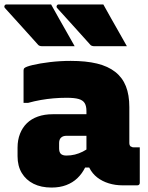

<svg xmlns="http://www.w3.org/2000/svg" viewBox="-46 -834 666 864"><path d="M536 -352Q536 -332 536 -312Q536 -292 536 -271.5Q536 -251 536 -230.5Q536 -210 536 -190Q536 -184 538.5 -179Q541 -174 547 -173Q548 -172 550 -171.5Q552 -171 555 -171Q556 -171 557 -171Q558 -171 560 -171H583Q583 -131 583 -91Q583 -51 583 -11Q583 -6 580 -3Q577 0 572 0Q567 0 544.5 0Q522 0 505 0Q473 0 443.5 -9Q414 -18 391.5 -35.5Q369 -53 356 -79Q343 -105 343 -140Q343 -173 343 -206Q343 -239 343 -272Q343 -283 343 -293Q343 -303 343 -313.5Q343 -324 343 -334Q343 -357 335 -370Q327 -383 308 -388.5Q289 -394 254 -394Q224 -394 195 -391.5Q166 -389 137.5 -384Q109 -379 80 -371H60Q60 -408 60 -444.5Q60 -481 60 -517Q60 -521 61 -523.5Q62 -526 63 -527Q70 -534 101.5 -541.5Q133 -549 178.5 -554.5Q224 -560 272 -560Q341 -560 390.5 -548Q440 -536 472.5 -510.5Q505 -485 520.5 -446Q536 -407 536 -352ZM220 -166Q220 -149 228 -141.5Q236 -134 253 -134Q273 -134 291 -138.5Q309 -143 326 -151.5Q343 -160 360 -173L369 -80H337Q323 -52 302 -32Q281 -12 252 -1Q223 10 186 10Q139 10 105 -7Q71 -24 52 -55.5Q33 -87 33 -131V-170Q33 -204 44 -232Q55 -260 75 -279.5Q95 -299 124.5 -309.5Q154 -320 192 -320Q230 -320 264.5 -320Q299 -320 328.5 -320Q358 -320 380 -320Q388 -320 392 -310Q396 -300 397.5 -279Q399 -258 399 -223Q375 -223 351 -223Q327 -223 302.5 -223Q278 -223 254 -223Q246 -223 239.5 -221Q233 -219 228 -214Q224 -210 222 -204Q220 -198 220 -190ZM184 -814Q202 -782 219.5 -750.5Q237 -719 255 -688Q273 -657 290 -626Q257 -626 218.5 -626Q180 -626 144 -626Q137 -626 132 -628Q127 -630 125 -633Q96 -666 71.5 -692.5Q47 -719 24.5 -744.5Q2 -770 -24 -798Q-28 -803 -25.5 -808.5Q-23 -814 -17 -814Q17 -814 49.5 -814Q82 -814 115.5 -814Q149 -814 184 -814ZM419 -814Q437 -782 454.5 -750.5Q472 -719 490 -688Q508 -657 525 -626Q492 -626 453.5 -626Q415 -626 379 -626Q372 -626 367 -628Q362 -630 360 -633Q331 -666 306.5 -692.5Q282 -719 259.5 -744.5Q237 -770 211 -798Q207 -803 209.5 -808.5Q212 -814 218 -814Q252 -814 284.5 -814Q317 -814 350.5 -814Q384 -814 419 -814Z"/></svg>

Font: Recursive Monospace Black
Style: Regular
Weight: 900
Version: Version 1.047